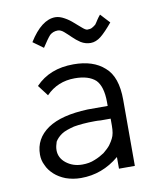

<svg xmlns="http://www.w3.org/2000/svg" viewBox="-79 -737 658 810"><g transform="rotate(-10 250.0 -332.5)"><path d="M91 -403 126 -357C159 -391 200 -408 249 -408C289 -408 318 -399 338 -381C356 -363 366 -331 366 -286V-269H280C205 -266 148 -252 108 -225C69 -198 49 -162 49 -116C49 -101 52 -85 60 -70C66 -55 77 -41 90 -29C103 -17 120 -7 138 0C158 7 179 11 203 11C264 11 318 -9 367 -50V0H435V-283C435 -349 419 -396 386 -424C354 -453 310 -467 254 -467C186 -467 132 -446 91 -403ZM369 -214V-184C369 -161 366 -143 359 -130C356 -123 350 -114 343 -104C336 -95 326 -86 314 -76C302 -68 288 -60 272 -54C256 -47 238 -44 218 -44C191 -44 168 -52 149 -67C130 -82 121 -101 121 -122C121 -135 124 -146 128 -158C134 -168 143 -178 156 -187C169 -196 188 -202 211 -208C234 -212 264 -215 301 -215C309 -215 317 -215 326 -214H352ZM144 -557C159 -580 170 -596 179 -606C188 -614 199 -619 214 -619C222 -619 231 -615 240 -607C249 -599 259 -590 268 -581C277 -572 288 -563 300 -555C313 -547 327 -543 342 -543C357 -543 372 -549 386 -560C401 -572 418 -590 438 -614L401 -654C395 -647 390 -640 386 -634C382 -627 378 -622 374 -616C369 -612 364 -608 358 -605C353 -602 346 -601 338 -601C333 -601 326 -605 318 -612C308 -620 299 -629 288 -638C277 -648 265 -657 252 -664C238 -672 225 -676 213 -676C174 -676 136 -647 100 -589Z"/></g></svg>

Font: Inconsolatazi4
Style: Regular
Weight: 400
Designer: Raph Levien, Kirill Tkachev
Foundry: Cyreal
Version: Version 1.013